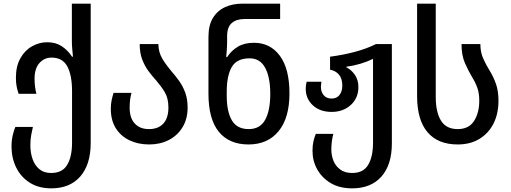

<svg xmlns="http://www.w3.org/2000/svg" viewBox="-20 -780 2795 1050"><path d="M260 250Q192 250 143.5 219.5Q95 189 69 137Q43 85 43 21Q43 -12 49.5 -39.5Q56 -67 64 -86H160Q156 -70 151 -43.5Q146 -17 146 14Q146 55 158 89.5Q170 124 195 145Q220 166 260 166Q321 166 347.5 121.5Q374 77 374 0V-281Q374 -369 348 -417Q322 -465 262 -465Q222 -465 195.5 -435Q169 -405 169 -350Q169 -306 179 -267H82Q75 -286 71 -307Q67 -328 67 -355Q67 -418 91.5 -461.5Q116 -505 155.5 -527Q195 -549 238 -549Q285 -549 318 -527Q351 -505 374 -470H379Q377 -488 375 -513Q373 -538 373 -555V-760H476V2Q476 119 419.5 184.5Q363 250 260 250Z M796 10Q736 10 688.5 -12.5Q641 -35 613.5 -78.5Q586 -122 586 -185Q586 -211 590.5 -232Q595 -253 601 -272H699Q694 -254 691.5 -234Q689 -214 689 -191Q689 -135 717 -104.5Q745 -74 795 -74Q845 -74 873 -104Q901 -134 901 -192Q901 -243 881 -276Q861 -309 835 -339Q813 -363 792.5 -390.5Q772 -418 758 -454Q744 -490 744 -539H846Q847 -493 868 -458.5Q889 -424 917 -391Q939 -366 959.5 -337.5Q980 -309 993 -273.5Q1006 -238 1006 -192Q1006 -130 978.5 -84.5Q951 -39 903.5 -14.5Q856 10 796 10Z M1339 10Q1233 10 1176.5 -59.5Q1120 -129 1120 -268V-578Q1120 -642 1144.5 -682Q1169 -722 1211 -741Q1253 -760 1304 -760H1512V-676H1317Q1273 -676 1247.5 -654Q1222 -632 1222 -582V-547Q1222 -531 1220.5 -508.5Q1219 -486 1217 -468H1222Q1245 -503 1280.5 -524.5Q1316 -546 1369 -546Q1458 -546 1510.5 -475Q1563 -404 1563 -269Q1563 -135 1503.5 -62.5Q1444 10 1339 10ZM1340 -74Q1402 -74 1430 -124.5Q1458 -175 1458 -267Q1458 -358 1430 -409.5Q1402 -461 1345 -461Q1275 -461 1247.5 -413.5Q1220 -366 1220 -278V-255Q1220 -170 1248 -122Q1276 -74 1340 -74Z M1906 250Q1837 250 1789 221.5Q1741 193 1715 146.5Q1689 100 1689 46Q1689 15 1694 -6.5Q1699 -28 1707 -48H1803Q1798 -30 1795 -8.5Q1792 13 1792 37Q1792 70 1803.5 99Q1815 128 1840.5 147Q1866 166 1906 166Q1967 166 1993.5 121.5Q2020 77 2020 0V-458Q1954 -426 1874 -415V-412Q1901 -399 1920.5 -371Q1940 -343 1940 -304Q1940 -244 1898.5 -206Q1857 -168 1794 -168Q1730 -168 1691 -204Q1652 -240 1652 -294Q1652 -316 1657 -333H1738Q1737 -326 1736 -319Q1735 -312 1735 -305Q1735 -277 1750.5 -259Q1766 -241 1793 -241Q1822 -241 1837 -261Q1852 -281 1852 -311Q1852 -350 1834 -371.5Q1816 -393 1785 -399V-470Q1855 -479 1919.5 -496Q1984 -513 2036 -539H2123V4Q2123 121 2066 185.5Q2009 250 1906 250Z M2483 10Q2375 10 2318 -57Q2261 -124 2261 -255V-760H2363V-249Q2363 -167 2391.5 -120.5Q2420 -74 2483 -74Q2544 -74 2572.5 -118.5Q2601 -163 2601 -229Q2601 -271 2590 -301Q2579 -331 2562 -358Q2540 -395 2522 -436.5Q2504 -478 2504 -539H2607Q2607 -495 2622.5 -460Q2638 -425 2660 -390Q2680 -357 2693 -319Q2706 -281 2706 -229Q2706 -158 2679 -104.5Q2652 -51 2602 -20.5Q2552 10 2483 10Z"/></svg>

Font: Noto Sans Georgian SemiCondensed Medium
Style: Regular
Weight: 500
Width: 4
Designer: Monotype Design Team, Akaki Razmadze
Foundry: Google LLC
Version: Version 2.005; ttfautohint (v1.8.4.7-5d5b)